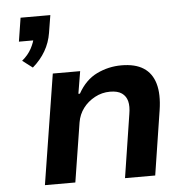

<svg xmlns="http://www.w3.org/2000/svg" viewBox="-54 -822 851 874"><g transform="rotate(-5 371.5 -384.5)"><path d="M108 -538 62 -573Q90 -596 105 -624Q120 -652 124 -676L145 -661H55L72 -769H208L195 -689Q188 -645 166 -607Q144 -569 108 -538ZM116 0 196 -503H321L304 -401H311Q345 -462 398 -487.5Q451 -513 510 -513Q573 -513 611 -488.5Q649 -464 663 -415.5Q677 -367 666 -295L620 0H482L527 -289Q533 -324 527 -347.5Q521 -371 502 -384.5Q483 -398 448 -398Q411 -398 378.5 -380.5Q346 -363 325 -335Q304 -307 298 -271L255 0Z"/></g></svg>

Font: Nunito Sans 6pt
Style: Bold Italic
Weight: 700
Italic angle: -9°
Version: Version 3.101;gftools[0.9.27]